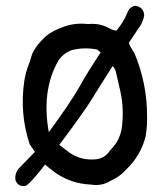

<svg xmlns="http://www.w3.org/2000/svg" viewBox="-20 -625 540 647"><path d="M418.9 -597.7Q426.8 -604.5 436.5 -605.5Q464.8 -600.6 465.8 -573.2Q461.9 -547.9 445.3 -527.3L414.1 -480.5Q418.9 -466.8 433.6 -444.3Q475.6 -343.8 475.6 -234.4Q476.6 -200.2 470.7 -165Q454.1 -100.6 406.2 -54.7Q383.8 -29.3 352.5 -15.6Q322.3 2.9 287.1 -2.9Q213.9 -5.9 157.2 -49.8Q144.5 -59.6 131.8 -70.3Q84 -8.8 67.4 1Q41 5.9 32.2 -17.6Q28.3 -42 46.9 -61Q65.4 -80.1 97.7 -113.3L80.1 -138.7Q44.9 -244.1 62.5 -356.4Q67.4 -382.8 74.2 -400.4Q81.1 -418 85 -432.6Q88.9 -447.3 100.6 -464.8Q112.3 -482.4 133.8 -502Q155.3 -521.5 198.2 -536.1Q236.3 -548.8 276.4 -543.9Q313.5 -547.9 345.7 -531.2Q358.4 -523.4 372.1 -521.5Q395.5 -548.8 409.2 -582Q412.1 -590.8 418.9 -597.7ZM307.6 -458Q264.6 -466.8 221.7 -456.1Q194.3 -446.3 176.8 -420.9Q119.1 -320.3 144.5 -179.7Q219.7 -282.2 248.5 -334Q277.3 -385.7 319.3 -448.2ZM382.8 -329.1Q379.9 -342.8 377 -354.5Q374 -366.2 371.1 -380.4Q368.2 -394.5 359.4 -402.3Q316.4 -335 290.5 -292.5Q264.6 -250 179.7 -136.7L207 -116.2Q247.1 -84 299.8 -87.9Q333 -89.8 351.6 -119.1Q387.7 -154.3 391.6 -204.1Q398.4 -267.6 382.8 -329.1Z"/></svg>

Font: NaikaiFont
Style: Regular-Lite
Weight: 400
Version: Version 1.67